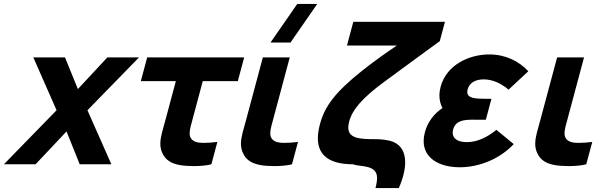

<svg xmlns="http://www.w3.org/2000/svg" viewBox="-82 -830 3103 970"><path d="M-62.3 0H97.7L254.1 -166L320.7 0H480.7L359.8 -273L620.3 -540H460.3L311.5 -380L246.3 -540H86.3L203.8 -273Z M826.8 4C844.3 7.2 869.8 9.2 896.7 9.2C928.1 9.2 961.5 6.5 985.9 0L1016.2 -113C994.1 -110.1 970.3 -108.2 949.1 -108.2C941.3 -108.2 933.9 -108.5 927.1 -109C906.6 -111 885.8 -119 878.4 -140C876.7 -144.8 876 -150.2 876 -156.3C876 -176.4 884.3 -203.1 893.4 -237L942.4 -420H1119.4L1151.6 -540H661.6L629.4 -420H806.4L755.2 -229C741.2 -176.7 728 -138.8 728 -104.3C728 -90.5 730.1 -77.3 735 -64C753.2 -16 790.7 -3 826.8 4Z M1385.5 -615 1520.7 -810H1419.7L1284.5 -615ZM1234.1 4C1251.7 7.2 1277.2 9.2 1304 9.2C1335.5 9.2 1368.8 6.5 1393.2 0L1423.5 -113C1401.5 -110.1 1377.6 -108.2 1356.4 -108.2C1348.6 -108.2 1341.2 -108.5 1334.4 -109C1314 -111 1293.1 -119 1285.7 -140C1284 -144.8 1283.3 -150.2 1283.3 -156.3C1283.3 -176.4 1291.6 -203.1 1300.7 -237L1381.9 -540H1245.9L1162.6 -229C1148.6 -176.7 1135.3 -138.8 1135.3 -104.3C1135.3 -90.5 1137.4 -77.3 1142.4 -64C1160.5 -16 1198 -3 1234.1 4Z M1815 120H1933C1954.7 70 1965 26.3 1965 -9.8C1965 -60.3 1944.8 -95.7 1907.1 -112C1882.1 -123 1846.1 -127 1810.1 -127C1737.4 -127 1677.5 -130 1677.5 -186C1677.5 -194.6 1678.9 -204.6 1682 -216C1698.3 -277 1749.1 -336 1862.4 -419C2111.4 -602 2086.3 -583 2139.8 -622L2166 -720H1703L1670.9 -600H1922.9C1864.2 -560 1821.4 -531 1749.1 -474C1610.6 -364 1558.6 -293 1534.5 -203C1527.4 -176.4 1523.9 -152.6 1523.9 -131.4C1523.9 -41.3 1587.3 0 1703.1 0C1728.2 14.2 1823 -2.1 1823 68.2C1823 82.3 1820.5 99.4 1815 120Z M2425.8 -174C2377.3 -135 2328.2 -112 2276.2 -112C2230.2 -112 2205 -130.1 2205 -159.6C2205 -164.7 2205.8 -170.2 2207.3 -176C2219.3 -220.8 2261.5 -225.3 2306.5 -225.3C2317.8 -225.3 2329.2 -225 2340.4 -225H2372.4L2400.8 -331H2368.8C2319.1 -331 2278.7 -333.4 2278.7 -365.4C2278.7 -369.4 2279.4 -374 2280.7 -379C2290.6 -416 2326.1 -429 2362.1 -429C2410.1 -429 2454.7 -405 2487.2 -377L2587.1 -470C2539.8 -521 2471.9 -555 2389.9 -555C2285.9 -555 2173.4 -501 2144.2 -392C2140.1 -376.9 2138 -362.1 2138 -347.5C2138 -326 2142.7 -304.9 2153.3 -284C2110.7 -256 2078.4 -213.5 2064.6 -162C2060.3 -146 2058.3 -131.1 2058.3 -117.2C2058.3 -30.3 2137.7 15 2241.1 15C2342.1 15 2444.9 -29 2513.5 -102Z M2720.8 4C2738.3 7.2 2763.8 9.2 2790.7 9.2C2822.1 9.2 2855.5 6.5 2879.9 0L2910.2 -113C2888.1 -110.1 2864.3 -108.2 2843.1 -108.2C2835.3 -108.2 2827.9 -108.5 2821.1 -109C2800.6 -111 2779.8 -119 2772.4 -140C2770.7 -144.8 2770 -150.2 2770 -156.3C2770 -176.4 2778.3 -203.1 2787.4 -237L2868.6 -540H2732.6L2649.2 -229C2635.2 -176.7 2622 -138.8 2622 -104.3C2622 -90.5 2624.1 -77.3 2629 -64C2647.2 -16 2684.7 -3 2720.8 4Z"/></svg>

Font: Manrope
Style: ExtraBoldItalic
Weight: 800
Italic angle: -15°
Designer: Mikhail Sharanda
Foundry: Mikhail Sharanda
Version: Version 4.502;hotconv 1.0.109;makeotfexe 2.5.65596